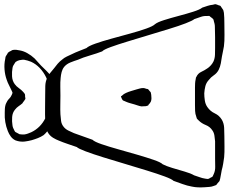

<svg xmlns="http://www.w3.org/2000/svg" viewBox="-134 -890 1036 869"><g transform="rotate(-90 383.5 -456.0)"><path d="M711 42Q689 42 660 42.5Q631 43 608 40Q596 38 584.5 35.5Q573 33 562 31Q547 29 531 26Q515 23 501 16Q486 8 477 -5.5Q468 -19 455 -29Q443 -40 427.5 -44Q412 -48 395 -49Q380 -49 363 -46.5Q346 -44 333 -35Q314 -22 304.5 -1.5Q295 19 275 31Q259 40 239 41Q219 42 201 42Q179 42 154 42.5Q129 43 106 41Q91 39 76 36.5Q61 34 47 30Q37 28 27.5 26.5Q18 25 9 23L-2 20Q-5 18 -11 12Q-13 10 -15.5 8.5Q-18 7 -20 5Q-21 3 -22 -0.5Q-23 -4 -24 -6Q-28 -16 -28.5 -26.5Q-29 -37 -30 -47Q-31 -62 -30.5 -76.5Q-30 -91 -27 -105Q-23 -127 -15.5 -147.5Q-8 -168 -1 -188Q7 -196 19 -228.5Q31 -261 45.5 -308Q60 -355 75.5 -407Q91 -459 105.5 -506Q120 -553 132.5 -586Q145 -619 152 -626Q159 -646 166 -667Q173 -688 181 -707Q186 -720 193.5 -732.5Q201 -745 212 -753Q226 -763 242.5 -765.5Q259 -768 275 -769Q298 -770 332.5 -769.5Q367 -769 389 -769Q408 -769 428 -768.5Q448 -768 465 -760Q477 -755 487 -746.5Q497 -738 507 -730Q518 -722 529 -712.5Q540 -703 548 -692Q556 -683 561.5 -671.5Q567 -660 572 -649Q580 -633 586.5 -616Q593 -599 600 -582Q609 -573 620 -542Q631 -511 642.5 -469Q654 -427 665.5 -385Q677 -343 688 -312Q699 -281 708 -272Q717 -261 726.5 -231Q736 -201 745.5 -165Q755 -129 764.5 -99Q774 -69 783 -58Q787 -46 791 -34Q795 -22 796 -10Q797 -6 798 -2.5Q799 1 798 4Q798 6 796.5 9Q795 12 794 15Q793 17 792.5 20Q792 23 790 25Q789 26 786 27.5Q783 29 781 31Q779 32 776.5 34Q774 36 772 37Q770 38 766 38.5Q762 39 759 40Q749 41 737 41.5Q725 42 711 42ZM731 -94Q724 -102 712 -133Q700 -164 686.5 -208.5Q673 -253 658 -302.5Q643 -352 629.5 -396.5Q616 -441 604.5 -472.5Q593 -504 585 -511Q576 -534 566.5 -566.5Q557 -599 547 -621Q542 -637 535 -654.5Q528 -672 515 -683Q505 -691 491.5 -694.5Q478 -698 465 -699Q445 -701 425 -700.5Q405 -700 385 -700Q364 -700 342.5 -700.5Q321 -701 300 -700Q285 -699 270 -697Q255 -695 243 -685Q233 -677 226.5 -664Q220 -651 215 -639Q207 -618 200 -597Q193 -576 185 -555Q176 -546 165 -514Q154 -482 142 -439Q130 -396 117.5 -353Q105 -310 94 -278Q83 -246 74 -237Q66 -222 57.5 -194Q49 -166 41 -138Q33 -110 24 -95Q20 -82 15.5 -70Q11 -58 9 -45Q9 -42 8 -38Q7 -34 8 -31Q8 -29 10 -26Q12 -23 13 -21Q14 -20 15 -17Q16 -14 18 -12Q20 -10 23.5 -9Q27 -8 30 -6Q45 1 63.5 0.5Q82 0 98 0H178Q190 -1 203.5 -3Q217 -5 227 -12Q244 -23 251.5 -42Q259 -61 272 -74Q274 -76 276 -78Q278 -80 279 -81Q281 -83 284 -83.5Q287 -84 289 -85Q302 -90 315.5 -90.5Q329 -91 342 -91H421Q431 -91 440 -90.5Q449 -90 458 -88Q461 -87 464 -87Q467 -87 469 -85Q485 -78 492 -63Q499 -48 508 -35Q521 -16 540 -7Q554 -1 570 -0.5Q586 0 601 0Q624 0 649.5 0Q675 0 697 -1Q704 -1 710 -2.5Q716 -4 723 -6Q726 -6 730 -8Q733 -10 735 -13Q737 -16 739 -18Q740 -20 741.5 -21.5Q743 -23 744 -24Q746 -26 745.5 -30.5Q745 -35 745 -37Q746 -51 741 -65Q736 -79 731 -94ZM337 -313Q337 -318 336.5 -323Q336 -328 336 -333Q337 -341 340 -349.5Q343 -358 345 -365Q348 -375 350.5 -384.5Q353 -394 357 -403Q359 -406 360.5 -411Q362 -416 364 -418Q366 -420 368.5 -421Q371 -422 373 -423Q374 -423 376.5 -424.5Q379 -426 380 -426Q382 -426 382.5 -424.5Q383 -423 384 -422Q393 -413 397 -403Q402 -392 405.5 -380Q409 -368 413 -355Q415 -348 417 -340.5Q419 -333 419 -325Q419 -321 417.5 -317Q416 -313 415 -309Q415 -305 414 -304Q413 -302 410 -300Q407 -298 405 -296Q404 -295 402.5 -293.5Q401 -292 399 -291Q397 -290 393.5 -290Q390 -290 388 -289Q381 -288 372.5 -288Q364 -288 357 -291Q353 -293 348 -297Q347 -299 344.5 -300.5Q342 -302 340 -303Q339 -304 337 -313ZM577 -850Q567 -832 553 -817Q546 -810 537.5 -803Q529 -796 521 -788Q509 -776 497.5 -764Q486 -752 472 -742Q457 -727 426.5 -719.5Q396 -712 365.5 -710.5Q335 -709 320 -712Q305 -715 283 -724.5Q261 -734 240 -747.5Q219 -761 206 -776Q198 -788 192.5 -802Q187 -816 183 -830Q179 -845 177 -861Q175 -877 179 -893Q180 -895 180.5 -898Q181 -901 182 -903Q188 -916 199.5 -924.5Q211 -933 224 -938Q264 -954 307 -952Q315 -952 324.5 -951.5Q334 -951 341 -949Q346 -948 351.5 -945Q357 -942 361 -940Q367 -936 372.5 -930.5Q378 -925 385 -922Q387 -921 391 -919Q395 -917 397 -917Q400 -917 404.5 -919.5Q409 -922 412 -923Q423 -928 433.5 -933.5Q444 -939 456 -943Q478 -951 503 -953Q528 -955 550 -950Q553 -949 556.5 -949Q560 -949 563 -947Q565 -946 568 -944Q571 -942 574 -940Q576 -939 577.5 -938.5Q579 -938 580 -936Q582 -934 584 -930.5Q586 -927 587 -924Q588 -923 589 -921Q590 -919 591 -917Q593 -909 592 -899.5Q591 -890 589 -882Q586 -866 577 -850ZM545 -886Q544 -890 542 -894.5Q540 -899 537 -903L531 -907Q525 -911 520.5 -913.5Q516 -916 509 -917Q493 -920 472.5 -919Q452 -918 437 -907Q427 -900 419 -888.5Q411 -877 401 -868Q399 -867 396.5 -864.5Q394 -862 392 -861Q390 -860 386.5 -860Q383 -860 381 -860Q379 -860 375 -859Q371 -858 369 -859Q367 -860 364.5 -862Q362 -864 360 -865Q358 -867 355 -869Q352 -871 350 -872Q343 -880 337 -889Q331 -898 322 -905Q308 -917 288 -918.5Q268 -920 250 -917Q243 -916 238.5 -914Q234 -912 228 -909Q227 -908 225 -907.5Q223 -907 221 -905Q220 -904 219 -902Q218 -900 217 -898Q216 -895 213.5 -891.5Q211 -888 210 -885Q209 -881 209 -874.5Q209 -868 209 -863Q210 -855 213 -847Q216 -839 219 -832Q239 -790 283 -768Q298 -758 323.5 -753Q349 -748 374 -747.5Q399 -747 414 -750Q443 -753 468 -765Q491 -776 509.5 -793.5Q528 -811 538 -833Q541 -841 543.5 -849Q546 -857 547 -864Q548 -871 545 -886Z"/></g></svg>

Font: Rubik Vinyl
Style: Regular
Weight: 400
Designer: Hubert and Fischer, NaN
Foundry: Hubert and Fischer, NaN
Version: Version 2.200